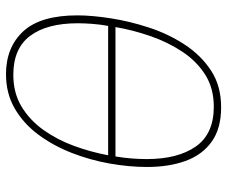

<svg xmlns="http://www.w3.org/2000/svg" viewBox="-80 -686 775 656"><g transform="rotate(-90 308.0 -357.5)"><path d="M270 10Q197 10 152 -22.5Q107 -55 86.5 -112Q66 -169 66 -243Q66 -305 78 -372Q90 -439 114.5 -501.5Q139 -564 176.5 -614.5Q214 -665 265.5 -695Q317 -725 383 -725Q475 -725 529.5 -666Q584 -607 584 -481Q584 -432 574 -367.5Q564 -303 542.5 -237Q521 -171 484.5 -115Q448 -59 395.5 -24.5Q343 10 270 10ZM548 -376Q553 -404 555 -430.5Q557 -457 557 -480Q557 -585 514 -642.5Q471 -700 381 -700Q319 -700 272.5 -672Q226 -644 192.5 -597Q159 -550 138 -492.5Q117 -435 106 -376ZM272 -15Q335 -15 381.5 -44.5Q428 -74 460.5 -123.5Q493 -173 513.5 -232.5Q534 -292 544 -351H102Q97 -322 95 -294.5Q93 -267 93 -244Q93 -138 136 -76.5Q179 -15 272 -15Z"/></g></svg>

Font: Noto Sans SemiCondensed Thin
Style: Italic
Weight: 100
Width: 4
Italic angle: -12°
Designer: Monotype Design Team
Foundry: Monotype Imaging Inc.
Version: Version 2.013; ttfautohint (v1.8.4.7-5d5b)